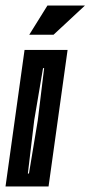

<svg xmlns="http://www.w3.org/2000/svg" viewBox="-29 -676 328 696"><path d="M-9 0 60 -495H216L147 0ZM72 -47H76L108 -240L131 -429H127L95 -240ZM77 -550 143 -656H279L165 -550Z"/></svg>

Font: Alumni Sans Inline One
Style: Italic
Weight: 400
Italic angle: -8°
Designer: Robert E. Leuschke
Foundry: Robert E. Leuschke
Version: Version 1.100; ttfautohint (v1.8.3)